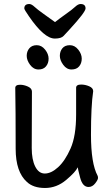

<svg xmlns="http://www.w3.org/2000/svg" viewBox="-20 -912 540 956"><path d="M204 24Q146 24 114 -6Q58 -56 58 -171Q58 -368 56 -474Q56 -490 80 -490Q99 -490 119 -481Q139 -472 139 -456Q138 -368 138 -175Q138 -117 155.5 -82.5Q173 -48 203 -48Q235 -48 269.5 -79.5Q304 -111 331.5 -173Q359 -235 359 -342V-475Q359 -491 384 -491Q404 -491 424 -482.5Q444 -474 444 -458Q433 -385 433 -241Q433 -98 466 -37Q468 -33 468 -26Q468 -17 454 1Q440 19 421 19Q391 19 379 -27.5Q367 -74 367 -79Q357 -56 309.5 -16Q262 24 204 24ZM172 -566Q147 -566 130 -589Q113 -612 113 -634Q113 -656 126 -671.5Q139 -687 163 -687Q187 -687 204.5 -665Q222 -643 222 -620Q222 -597 209 -581.5Q196 -566 172 -566ZM336 -566Q312 -566 295 -589Q278 -612 278 -634Q278 -656 290.5 -671.5Q303 -687 328 -687Q352 -687 369.5 -665Q387 -643 387 -620Q387 -597 374 -581.5Q361 -566 336 -566ZM253 -720Q200 -720 124 -831Q101 -864 101 -870Q101 -892 126 -892Q137 -892 152 -878Q167 -864 197.5 -842.5Q228 -821 254 -802Q278 -821 308.5 -842.5Q339 -864 354 -878Q369 -892 381 -892Q406 -892 406 -870Q406 -852 327 -766Q309 -747 297 -733.5Q285 -720 253 -720Z"/></svg>

Font: LXGW WenKai Mono TC
Style: Bold
Weight: 700
Designer: LXGW / Fontworks Inc.
Foundry: LXGW / Fontworks Inc.
Version: Version 1.330